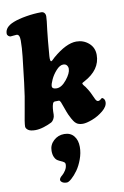

<svg xmlns="http://www.w3.org/2000/svg" viewBox="-114 -780 785 1219"><g transform="rotate(-10 278.5 -170.5)"><path d="M57.6 -295.4 76.7 -460.4Q83 -516.6 83 -562.5Q83 -603 63 -603Q56.2 -603 42.5 -601.3Q28.8 -599.6 24.4 -599.6Q16.6 -599.6 9.5 -606Q2.4 -612.3 2.4 -621.6Q2.4 -663.6 60.1 -686.5Q93.3 -699.7 144.5 -708.3Q195.8 -716.8 241.2 -716.8Q254.4 -716.8 261.7 -708.3Q269 -699.7 269 -686Q269 -673.3 266.6 -653.3Q264.2 -633.3 260 -599.4Q255.9 -565.4 252.9 -531.7L244.6 -434.1Q242.2 -399.4 251 -399.4Q252.9 -399.4 257.1 -402.6Q261.2 -405.8 267.1 -411.9Q272.9 -418 275.4 -419.9Q363.3 -495.1 428.7 -495.1Q474.6 -495.1 508.3 -465.8Q542 -436.5 542 -389.2Q542 -293.5 435.1 -236.8Q420.4 -230 420.4 -226.1Q420.4 -223.6 422.4 -220.2Q424.3 -216.8 426.3 -214.1Q428.2 -211.4 431.9 -207Q435.5 -202.6 436.5 -201.7Q443.4 -192.4 450.4 -180.4Q457.5 -168.5 461.2 -161.4Q464.8 -154.3 472.4 -137.7Q480 -121.1 481.9 -117.2Q484.9 -111.3 486.1 -109.1Q487.3 -106.9 490.5 -103.8Q493.7 -100.6 498 -99.6Q502 -98.6 506.3 -100.1Q510.7 -101.6 513.2 -103.3Q515.6 -105 519.5 -108.4Q523.4 -111.8 524.4 -112.3Q527.3 -113.8 530.3 -112.8Q545.4 -104.5 545.4 -85Q545.4 -56.6 512.5 -29.5Q479.5 -2.4 441.4 12Q403.3 26.4 380.4 26.4Q352.5 26.4 337.9 14.2Q330.1 8.3 322.8 -2.4Q315.4 -13.2 311.8 -20.5Q308.1 -27.8 297.9 -48.3Q289.6 -67.4 280.5 -94Q271.5 -120.6 266.4 -132.3Q261.2 -144 254.9 -144.5Q244.1 -145 228 -144Q217.8 -142.6 214.4 -129.9Q207 -109.4 207 -62.5Q207 -48.8 199.7 -35.4Q192.4 -22 183.1 -16.6Q161.6 -5.4 131.6 4.2Q101.6 13.7 76.2 13.7Q43.5 13.7 29.3 2.9Q15.1 -7.8 15.1 -20.5Q15.1 -43 31.2 -125.5Q47.4 -208 57.6 -295.4ZM226.1 -242.7Q226.1 -224.1 255.4 -224.1Q287.1 -224.1 319.6 -264.4Q352.1 -304.7 352.1 -333.5Q352.1 -346.2 344.5 -356Q336.9 -365.7 321.3 -365.7Q299.3 -365.7 275.9 -339.6Q252.4 -313.5 239.3 -284.9Q226.1 -256.3 226.1 -242.7ZM174.8 352.5Q174.8 340.3 193.8 325.2Q204.6 316.4 216.1 298.6Q227.5 280.8 227.5 260.7Q227.5 251.5 220 246.1Q212.4 240.7 201.7 236.3Q190.9 231.9 179.9 225.1Q168.9 218.3 161.4 202.1Q153.8 186 153.8 161.6Q153.8 123 182.6 96.4Q211.4 69.8 251 69.8Q291 69.8 313 96.7Q335 123.5 335 167.5Q335 206.5 320.3 246.3Q305.7 286.1 285.9 313.7Q266.1 341.3 246.3 358.6Q226.6 376 215.3 376Q195.8 376 185.3 368.4Q174.8 360.8 174.8 352.5Z"/></g></svg>

Font: Cooper* ExtraBold
Style: Italic
Weight: 800
Italic angle: -7°
Designer: Owen Earl
Foundry: indestructible type*
Version: Version 0.001